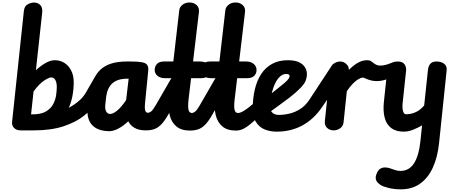

<svg xmlns="http://www.w3.org/2000/svg" viewBox="-20 -1024 3538 1508"><path d="M241.5 0H141.5Q110 0 90.8 -18.8Q71.5 -37.5 75 -67.5L167.5 -937.5Q171.5 -976 197.5 -990Q223.5 -1004 246.5 -1004Q278 -1004 296.8 -984Q315.5 -964 311.5 -926L262 -472.5Q294.5 -503.5 334.5 -527.2Q374.5 -551 410.5 -551Q453 -551 486.5 -529.5Q520 -508 539.5 -469.2Q559 -430.5 559 -378.5Q559 -319 547.5 -263Q536 -207 511.8 -159.2Q487.5 -111.5 449.8 -75.8Q412 -40 360.2 -20Q308.5 0 241.5 0ZM237.5 -126Q303 -126 341 -148.5Q379 -171 397.2 -205.2Q415.5 -239.5 420.8 -276.5Q426 -313.5 426 -342Q426 -374.5 414.8 -395.2Q403.5 -416 382 -416Q365 -416 326.5 -391Q288 -366 243.5 -305.5L224 -126ZM248 0Q245 0 249.5 -12.2Q254 -24.5 263.5 -40Q273 -56 286 -70.5Q299 -85 312.5 -90Q356 -106 405.5 -125Q455 -144 503.2 -168.2Q551.5 -192.5 591 -224Q630.5 -255.5 654 -296L728.5 -425.5Q731 -430 733.5 -430Q739 -430 743.8 -414Q748.5 -398 752 -373.2Q755.5 -348.5 756 -322Q756.5 -296.5 753.8 -273.5Q751 -250.5 743.5 -237.5L734 -220.5Q704 -167 641.2 -116.2Q578.5 -65.5 480.8 -32.8Q383 0 248 0Z M807 -200.5Q803.5 -167 814 -148Q824.5 -129 846 -129Q866.5 -129 898 -153.5Q929.5 -178 970.5 -237.5L990.5 -406H982.5Q930.5 -406 898 -391.8Q865.5 -377.5 847.8 -354Q830 -330.5 822.2 -303Q814.5 -275.5 812 -248.5Q809.5 -221.5 807 -200.5ZM1126 0Q1071 0 1037.2 -19.5Q1003.5 -39 987.5 -71.5Q952 -37 911.5 -15.2Q871 6.5 837 6.5Q804 6.5 771.5 -2.2Q739 -11 713.5 -32.2Q688 -53.5 675.2 -91Q662.5 -128.5 669 -186Q676 -251 687 -306.2Q698 -361.5 718 -405Q738 -448.5 771 -478.8Q804 -509 854.5 -525Q905 -541 977.5 -541H1006Q1063.5 -541 1094.5 -535.2Q1125.5 -529.5 1136.5 -513.5Q1147.5 -497.5 1144 -466L1119 -212.5Q1115.5 -176.5 1119.2 -161Q1123 -145.5 1130.2 -141.8Q1137.5 -138 1143 -138ZM1143 -138Q1151.5 -138 1165.8 -147.8Q1180 -157.5 1203 -197.5L1378 -500.5Q1387 -516 1398.5 -516Q1415.5 -516.5 1430.8 -487.8Q1446 -459 1448 -423.5Q1449 -406.5 1446.2 -390.2Q1443.5 -374 1435.5 -360L1302 -125Q1273 -74 1246.8 -47Q1220.5 -20 1191.8 -10Q1163 0 1126 0Q1098.5 0 1084 -20Q1069.5 -40 1069.5 -64.5Q1069.5 -91.5 1087.5 -114.8Q1105.5 -138 1143 -138Z M1468.5 -1004.5Q1501 -1004.5 1523.8 -984.5Q1546.5 -964.5 1542.5 -930L1461 -243.5Q1456.5 -203 1458 -179.8Q1459.5 -156.5 1467.2 -146.5Q1475 -136.5 1488.5 -136.5L1471.5 1.5Q1404 1.5 1365.2 -31.2Q1326.5 -64 1312.8 -119Q1299 -174 1306.5 -239.5L1388 -944.5Q1390.5 -968 1413 -986.2Q1435.5 -1004.5 1468.5 -1004.5ZM1488.5 -136.5Q1497 -136.5 1511.2 -146.2Q1525.5 -156 1548.5 -196L1723.5 -499Q1732.5 -514.5 1744 -514.5Q1761 -515 1776.2 -486.2Q1791.5 -457.5 1793.5 -422Q1794.5 -405 1791.8 -388.8Q1789 -372.5 1781 -358.5L1647.5 -123.5Q1618.5 -72.5 1592.2 -45.5Q1566 -18.5 1537.2 -8.5Q1508.5 1.5 1471.5 1.5Q1444 1.5 1429.5 -18.5Q1415 -38.5 1415 -63Q1415 -90 1433 -113.2Q1451 -136.5 1488.5 -136.5ZM1275.5 -410Q1239 -410 1217 -428.2Q1195 -446.5 1195 -475Q1195 -503 1213 -522Q1231 -541 1268 -541H1551Q1588 -541 1610.5 -522Q1633 -503 1633 -475Q1633 -446.5 1614.5 -428.2Q1596 -410 1559 -410Z M1830.5 -1004.5Q1863 -1004.5 1885.8 -984.5Q1908.5 -964.5 1904.5 -930L1823 -243.5Q1816 -183 1822.8 -159.8Q1829.5 -136.5 1849 -136.5L1832 1.5Q1765 1.5 1726.5 -31.2Q1688 -64 1674.5 -119Q1661 -174 1668.5 -239.5L1750 -944.5Q1752.5 -968 1775 -986.2Q1797.5 -1004.5 1830.5 -1004.5ZM1996 -92Q1970 -69 1944.5 -47.5Q1919 -26 1891.5 -12.2Q1864 1.5 1832 1.5Q1808 1.5 1796 -16.8Q1784 -35 1784 -58Q1783.5 -86 1800 -111.2Q1816.5 -136.5 1849 -136.5Q1866 -136.5 1890.8 -151Q1915.5 -165.5 1942.2 -187Q1969 -208.5 1992.5 -229.5Q1998 -234 2003 -234Q2015.5 -234 2023.2 -212Q2031 -190 2028.5 -161.5Q2026.5 -143 2019 -124.5Q2011.5 -106 1996 -92ZM1637.5 -410Q1601 -410 1579 -428.2Q1557 -446.5 1557 -475Q1557 -503 1575 -522Q1593 -541 1630 -541H1913Q1950 -541 1972.5 -522Q1995 -503 1995 -475Q1995 -446.5 1976.5 -428.2Q1958 -410 1921 -410Z M2169.5 -121.5Q2187 -121.5 2196.5 -102Q2206 -82.5 2205.5 -58.5Q2205.5 -33.5 2193 -11.8Q2180.5 10 2152.5 10Q2105 10 2061.8 -6.2Q2018.5 -22.5 1991.5 -64Q1964.5 -105.5 1965 -181Q1966 -256 1981.8 -323Q1997.5 -390 2030.8 -441.5Q2064 -493 2116.8 -522.2Q2169.5 -551.5 2244.5 -551Q2310 -550.5 2345 -526.2Q2380 -502 2388 -465Q2396 -428 2379.5 -387.5Q2370 -364.5 2338 -331.2Q2306 -298 2254.5 -258Q2216.5 -229 2173.5 -198Q2130.5 -167 2087.5 -135.5L2082.5 -266.5Q2108.5 -286 2134.8 -308Q2161 -330 2183.5 -347Q2216 -372 2233.2 -390Q2250.5 -408 2253 -417.5Q2255 -425.5 2254 -431Q2253 -436.5 2246.2 -439.8Q2239.5 -443 2225 -443Q2210.5 -443 2195.2 -434.5Q2180 -426 2165.2 -408.2Q2150.5 -390.5 2137.5 -361.8Q2124.5 -333 2114.5 -292.8Q2104.5 -252.5 2099 -199.5Q2095.5 -166.5 2114.2 -144Q2133 -121.5 2169.5 -121.5ZM2169.5 -121.5Q2212.5 -121.5 2256.8 -132.5Q2301 -143.5 2340.8 -169.8Q2380.5 -196 2410.5 -241.5L2584.5 -506.5Q2589 -513 2595.5 -513Q2609 -513 2625.5 -490.2Q2642 -467.5 2647 -436Q2650 -417.5 2647 -397.5Q2644 -377.5 2631.5 -359.5L2506 -178Q2442.5 -86 2353.5 -38Q2264.5 10 2152.5 10Q2129 10 2116.8 -8.5Q2104.5 -27 2104.5 -50Q2104.5 -76 2120.5 -98.8Q2136.5 -121.5 2169.5 -121.5Z M2600 0Q2570 0 2549 -19.5Q2528 -39 2531.5 -74L2574 -477.5Q2577.5 -508.5 2602 -524.8Q2626.5 -541 2652 -541Q2678.5 -541 2699.2 -521.8Q2720 -502.5 2720 -479.5V-475Q2737.5 -492.5 2759.2 -510Q2781 -527.5 2807.2 -539.2Q2833.5 -551 2864 -551Q2881 -551 2884.8 -533.5Q2888.5 -516 2883.5 -493.5Q2877.5 -465.5 2862.5 -440Q2847.5 -414.5 2831.5 -414.5Q2816.5 -414.5 2795.8 -402.8Q2775 -391 2751.5 -367.2Q2728 -343.5 2704 -307.5L2678.5 -63.5Q2675 -32.5 2651.2 -16.2Q2627.5 0 2600 0ZM2864 -551Q2883.5 -551 2895 -543.2Q2906.5 -535.5 2917.5 -526.2Q2928.5 -517 2944.8 -511.8Q2961 -506.5 2989.5 -510.5Q3018 -514.5 3065.5 -534Q3076 -538 3083 -538Q3103.5 -538.5 3108.5 -517Q3113.5 -495.5 3102 -470Q3095 -453.5 3081 -438.5Q3067 -423.5 3046 -413.5Q2999 -391.5 2961.5 -388.2Q2924 -385 2896.8 -391.8Q2869.5 -398.5 2853 -406.5Q2836.5 -414.5 2831.5 -414.5Q2826 -414.5 2822.2 -422.2Q2818.5 -430 2816.5 -442Q2813.5 -463 2817.5 -490.8Q2821.5 -518.5 2835 -535.5Q2846.5 -551 2864 -551Z M3151 10Q3091 10 3053.8 -17.5Q3016.5 -45 3002 -97Q2987.5 -149 2995 -222.5L3022.5 -482.5Q3024.5 -499 3043.5 -520Q3062.5 -541 3104.5 -541Q3141.5 -541 3157 -519.2Q3172.5 -497.5 3169.5 -469.5L3142 -210.5Q3140 -191 3141.8 -171.8Q3143.5 -152.5 3150.2 -139.5Q3157 -126.5 3169.5 -126.5Q3184.5 -126.5 3207.2 -130.5Q3230 -134.5 3257 -149.2Q3284 -164 3311.5 -195.5L3341 -473.5Q3344.5 -506.5 3360.5 -523.8Q3376.5 -541 3408.5 -541Q3444 -541 3468 -523.5Q3492 -506 3488 -471L3428.5 100Q3417 210 3380 291.5Q3343 373 3280.2 418Q3217.5 463 3129 463Q3073.5 463 3029.2 451.5Q2985 440 2969 429Q2957 421 2945.8 409.2Q2934.5 397.5 2931.5 379.8Q2928.5 362 2939.5 337Q2950.5 309.5 2969 299.8Q2987.5 290 3007.8 291.2Q3028 292.5 3043.5 298Q3063 304.5 3083 311.5Q3103 318.5 3125 318.5Q3159.5 318.5 3186.2 303.2Q3213 288 3232.2 257.8Q3251.5 227.5 3264 183Q3276.5 138.5 3282.5 80.5L3295 -39.5Q3265 -21.5 3226.5 -5.8Q3188 10 3151 10Z"/></svg>

Font: Edu NSW ACT Cursive
Style: Regular
Weight: 400
Designer: Tina and Corey Anderson, Eben Sorkin, Mirko Velimirovic
Foundry: Sorkin Type Co.
Version: Version 2.000